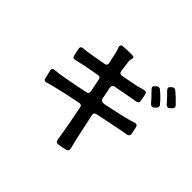

<svg xmlns="http://www.w3.org/2000/svg" viewBox="-193 -1088 1386 1386"><g transform="rotate(45 500.0 -395.0)"><path d="M860 -835Q868 -835 878 -827Q916 -795 953 -756Q961 -748 961 -739Q961 -731 952 -722L939 -710Q931 -703 923 -703Q914 -703 905 -712Q862 -761 835 -786Q826 -795 826 -805Q826 -813 834 -820L845 -829Q853 -835 860 -835ZM833 -456Q841 -458 843 -458Q859 -458 863 -440Q869 -418 875 -383Q878 -361 855 -356Q814 -350 793 -345L596 -305Q572 -300 577 -277L608 -132Q617 -83 639 0Q640 3 640 9Q640 26 623 31Q592 40 554 45Q532 48 527 23Q517 -46 509 -85L504 -114L477 -255Q474 -279 449 -274Q313 -247 248 -230Q205 -220 181 -212Q177 -210 170 -210Q154 -210 151 -227L136 -290L135 -296Q135 -315 157 -317Q193 -319 241 -328Q331 -344 431 -365Q454 -369 450 -393L430 -493Q426 -517 402 -512L283 -490Q233 -479 211 -473Q208 -472 202 -472Q186 -472 182 -490L170 -546L169 -553Q169 -571 191 -573Q217 -574 267 -583L381 -603Q392 -605 397 -612.5Q402 -620 399 -631Q392 -667 379 -720Q376 -734 367 -757Q365 -761 365 -769Q365 -785 384 -786Q419 -789 458 -789Q479 -789 483 -788Q495 -786 495 -778Q495 -774 494 -769.5Q493 -765 492 -763Q489 -747 490 -739L502 -650Q506 -626 530 -631L636 -651Q671 -658 713 -671Q716 -672 722 -672Q739 -672 743 -654Q748 -633 753 -599L754 -593Q754 -575 733 -572Q713 -569 654 -558L547 -538Q524 -533 528 -510L547 -413Q550 -396 575 -396Q587 -396 595 -398Q710 -423 761 -435Q810 -448 833 -456ZM777 -761Q786 -761 794 -754Q840 -715 871 -677Q877 -670 877 -661Q877 -653 868 -644L855 -632Q848 -626 840 -626Q830 -626 821 -636Q792 -670 750 -712Q741 -720 741 -729Q741 -737 751 -746L761 -755Q769 -761 777 -761Z"/></g></svg>

Font: Shippori Gochic B2 Bold
Style: Regular
Weight: 700
Designer: FONTDASU
Foundry: FONTDASU / Google Inc. / but / Adobe
Version: Version 1.130